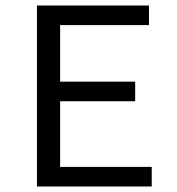

<svg xmlns="http://www.w3.org/2000/svg" viewBox="-20 -676 640 696"><path d="M114 0V-656H520V-585H198V-380H470V-309H198V-71H530V0Z"/></svg>

Font: Source Code Variable
Style: Regular
Weight: 400
Monospace: yes
Designer: Paul D. Hunt, Teo Tuominen
Foundry: Adobe Systems Incorporated
Version: Version 1.010;hotconv 1.0.106;makeotfexe 2.5.65593